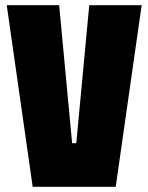

<svg xmlns="http://www.w3.org/2000/svg" viewBox="-20 -720 572 740"><path d="M106 0 6 -700H208L258 -168H274L324 -700H526L426 0Z"/></svg>

Font: Tektur Condensed ExtraBold
Style: Regular
Weight: 800
Width: 3
Designer: Adam Jagosz
Foundry: Adam Jagosz
Version: Version 1.005;gftools[0.9.30]